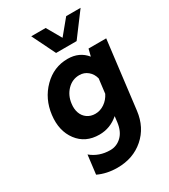

<svg xmlns="http://www.w3.org/2000/svg" viewBox="-237 -862 1079 1223"><g transform="rotate(-30 302.5 -250.0)"><path d="M433 -579H282L198 -750H304L366 -642L455 -750H561ZM475 -500H605L544 -2Q530 112 451 181Q372 250 256 250Q178 250 115 220L132 81Q191 130 272 130Q320 130 355.5 96Q391 62 399 -2L404 -44Q342 10 262 10Q160 10 104 -64.5Q48 -139 61.5 -250Q75 -361 149.5 -435.5Q224 -510 326 -510Q412 -510 462 -448ZM306 -118Q342 -118 373.5 -139.5Q405 -161 423 -197L436 -303Q427 -339 400.5 -361Q374 -383 339 -383Q287 -383 250 -345Q213 -307 206 -250Q201 -213 211.5 -183Q222 -153 247 -135.5Q272 -118 306 -118Z"/></g></svg>

Font: Orkney
Style: BoldItalic
Weight: 700
Designer: Samuel Oakes and Alfredo Marco Pradil
Foundry: Alfredo Marco Pradil
Version: 1.0; ttfautohint (v1.5)